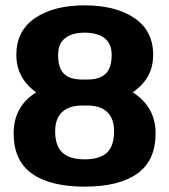

<svg xmlns="http://www.w3.org/2000/svg" viewBox="-20 -682 632 717"><path d="M31 -184Q31 -285 115 -337Q41 -391 41 -477Q41 -567 111 -614.5Q181 -662 296 -662Q412 -662 482 -614.5Q552 -567 552 -477Q552 -435 534.5 -401Q517 -367 476 -337Q561 -283 561 -184Q561 -82 492.5 -33.5Q424 15 296 15Q168 15 99.5 -33.5Q31 -82 31 -184ZM306 -385Q352 -385 374.5 -406.5Q397 -428 397 -477Q397 -519 370.5 -539.5Q344 -560 296 -560Q249 -560 223 -539.5Q197 -519 197 -477Q197 -428 219 -406.5Q241 -385 287 -385ZM406 -192Q406 -239 380.5 -263.5Q355 -288 305 -288H288Q238 -288 212 -263.5Q186 -239 186 -192Q186 -138 212.5 -112.5Q239 -87 296 -87Q353 -87 379.5 -112Q406 -137 406 -192Z"/></svg>

Font: Pridi SemiBold
Style: Regular
Weight: 600
Designer: Katatrad Team
Foundry: CadsonDemak
Version: Version 1.001